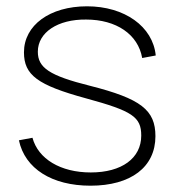

<svg xmlns="http://www.w3.org/2000/svg" viewBox="-20 -575 554 609"><path d="M267 14C395 14 473 -45 473 -143C473 -226 427 -262 265 -303C137 -335 100 -360 100 -411C100 -472 163 -514 253 -513C349 -513 418 -466 431 -391L474 -399C465 -491 375 -555 256 -555C138 -555 56 -495 56 -409C56 -337 99 -305 253 -263C400 -223 428 -204 428 -145C428 -73 366 -28 268 -28C172 -28 101 -71 83 -138L40 -130C59 -40 145 14 267 14Z"/></svg>

Font: Hauora ExtraLight
Style: Regular
Weight: 200
Designer: Mikhail Sharanda
Foundry: WCYS & Co.
Version: Version 1.010